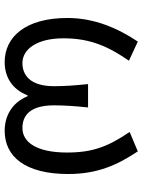

<svg xmlns="http://www.w3.org/2000/svg" viewBox="86 -683 610 822"><g transform="rotate(90 391.0 -272.0)"><path d="M246 13C307 13 362 -17 388 -85H392C420 -17 478 13 540 13C652 13 725 -77 725 -259C725 -385 686 -470 628 -557L545 -522C607 -430 633 -365 633 -254C633 -124 589 -63 528 -63C476 -63 431 -94 431 -198C431 -243 434 -286 440 -344H340C346 -286 349 -243 349 -198C349 -97 302 -63 250 -63C190 -63 144 -126 144 -239C144 -353 179 -431 240 -519L158 -557C101 -472 57 -371 57 -256C57 -76 138 13 246 13Z"/></g></svg>

Font: DAIFUKU Sans JP
Style: Regular
Weight: 400
Designer: Original font ‘Source Han Sans JP’ : Ryoko NISHIZUKA  (kana, bopomofo & ideographs); Paul D. Hunt (Latin, Greek & Cyrill
Foundry: Daifuku
Version: Version 1.001